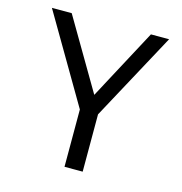

<svg xmlns="http://www.w3.org/2000/svg" viewBox="-96 -710 754 796"><g transform="rotate(15 281.5 -311.5)"><path d="M251 0V-246L30 -623H115L293 -320L455 -623H533L329 -246V0Z"/></g></svg>

Font: Inconsolata SemiExpanded
Style: Regular
Weight: 400
Width: 6
Monospace: yes
Designer: Raph Levien, Cyreal, Brenton Simpson
Foundry: Raph Levien, Cyreal, Google
Version: Version 3.100; ttfautohint (v1.8.4.7-5d5b)